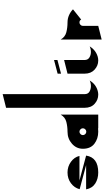

<svg xmlns="http://www.w3.org/2000/svg" viewBox="323 -1110 813 1500"><g transform="rotate(-90 730.0 -360.5)"><path d="M0 -94.7Q9.3 -46.7 46 -23.3Q82.7 0 132 0Q249.3 0 264 -94.7L69.3 -146.7H261.3Q252 -186.7 215.3 -213.3Q178.7 -240 132 -240Q84 -240 48 -213.3Q12 -186.7 1.3 -145.3L189.3 -94.7Z M477.3 0H584V-120V-293.3Q564 -258.7 527.3 -249.3Q490.7 -240 450.7 -240Q396 -240 356.7 -205.3Q317.3 -170.7 317.3 -120Q317.3 -60 356.7 -30Q396 0 450.7 0Q465.3 0 477.3 -1.3ZM450.7 -93.3Q440 -93.3 432 -101.3Q424 -109.3 424 -120Q424 -130.7 432 -138.7Q440 -146.7 450.7 -146.7Q461.3 -146.7 469.3 -138.7Q477.3 -130.7 477.3 -120Q477.3 -109.3 469.3 -101.3Q461.3 -93.3 450.7 -93.3Z M744 -106.7V-746.7L637.3 -720V-106.7Q637.3 -56 668.7 -28Q700 0 740 0Q769.3 0 799.3 -16Q829.3 -32 850.7 -66.7Q830.7 -57.3 806.7 -57.3Q782.7 -57.3 763.3 -68.7Q744 -80 744 -106.7Z M1010.7 -106.7V-266.7L904 -240V-106.7Q904 -57.3 935.3 -28.7Q966.7 0 1006.7 0Q1037.3 0 1066.7 -16.7Q1096 -33.3 1117.3 -66.7Q1096 -57.3 1073.3 -57.3Q1049.3 -57.3 1030 -69.3Q1010.7 -81.3 1010.7 -106.7ZM1010.7 -318.7V-345.3L904 -317.3V-290.7Z M1406.7 -197.3Q1388 -216 1361.3 -228Q1334.7 -240 1304 -240Q1264 -240 1227.3 -249.3Q1190.7 -258.7 1170.7 -293.3V26.7L1277.3 0V-120Q1277.3 -130.7 1285.3 -138.7Q1293.3 -146.7 1304 -146.7Q1320 -146.7 1326.7 -133.3Z"/></g></svg>

Font: Qahiri
Style: Regular
Weight: 400
Designer: Khaled Hosny
Foundry: Alif Type
Version: Version 3.00